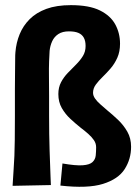

<svg xmlns="http://www.w3.org/2000/svg" viewBox="-20 -721 530 747"><path d="M29 2Q31 -36 33 -62Q35 -88 36 -114.5Q37 -141 37.5 -177Q38 -213 38 -270Q38 -288 38 -315.5Q38 -343 38 -375Q38 -407 38.5 -436.5Q39 -466 39 -488Q39 -510 40 -518Q43 -555 56.5 -588Q70 -621 95.5 -646.5Q121 -672 160.5 -686.5Q200 -701 256 -701Q327 -701 368.5 -680.5Q410 -660 428.5 -626Q447 -592 447 -551Q447 -520 436.5 -496.5Q426 -473 410.5 -455Q395 -437 379 -421.5Q363 -406 352.5 -391.5Q342 -377 342 -360Q342 -349 349.5 -338Q357 -327 369.5 -316Q382 -305 397 -292Q418 -275 439.5 -254.5Q461 -234 475.5 -208.5Q490 -183 490 -150Q490 -102 465 -63Q440 -24 380.5 -5.5Q321 13 215 1L223 -85Q275 -76 302 -78Q329 -80 340 -90.5Q351 -101 352.5 -116.5Q354 -132 354 -148Q354 -163 345.5 -175.5Q337 -188 323.5 -200Q310 -212 294 -224Q274 -240 254 -258.5Q234 -277 220.5 -300.5Q207 -324 207 -355Q207 -381 217.5 -401Q228 -421 244 -437.5Q260 -454 276 -470Q292 -486 302.5 -503Q313 -520 313 -542Q313 -562 306 -574.5Q299 -587 285 -593Q271 -599 248 -599Q223 -599 207 -588.5Q191 -578 183 -560.5Q175 -543 173 -523Q172 -509 171 -482.5Q170 -456 170.5 -421Q171 -386 171 -347.5Q171 -309 171 -271Q171 -197 173 -135Q175 -73 176.5 -36.5Q178 0 178 -1Z"/></svg>

Font: Truculenta Black
Style: Regular
Weight: 900
Version: Version 1.002